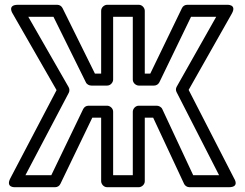

<svg xmlns="http://www.w3.org/2000/svg" viewBox="-20 -756 1022 801"><path d="M634 -315H559C544 -315 534 -301 534 -290V-25H452V-290C452 -305 438 -315 427 -315H349C339 -315 331 -309 327 -301L194 -25H86L267 -369C271 -377 270 -386 266 -393L98 -686H203L338 -413C342 -404 352 -399 361 -399H427C442 -399 452 -413 452 -424V-686H534V-424C534 -409 548 -399 559 -399H623C633 -399 641 -405 645 -413L777 -686H882L717 -394C713 -387 713 -378 717 -371L894 -25H786L657 -301C653 -310 642 -315 634 -315ZM619 -265 748 11C751 18 760 25 770 25H935C981 25 957 -11 957 -11L767 -381L947 -699C970 -740 925 -736 925 -736H761C752 -736 743 -731 739 -722L607 -449H584V-711C584 -722 574 -736 559 -736H427C416 -736 402 -726 402 -711V-449H376L241 -722C237 -730 229 -736 219 -736H55C8 -736 33 -699 33 -699L216 -380L23 -12C2 29 45 25 45 25H210C219 25 228 20 232 11L365 -265H402V0C402 11 412 25 427 25H559C570 25 584 15 584 0V-265Z"/></svg>

Font: Asimov
Style: NarOu
Weight: 500
Designer: Google
Version: Version 2.000980; 2014